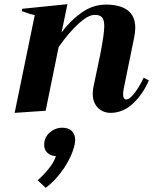

<svg xmlns="http://www.w3.org/2000/svg" viewBox="-20 -529 731 917"><path d="M691 -145Q662 -78 614.5 -34Q567 10 508 10Q472 10 447.5 -14.5Q423 -39 423 -82Q423 -96 426 -112L459 -270Q478 -368 478 -404Q478 -434 467.5 -446Q457 -458 432 -458Q401 -458 354.5 -415.5Q308 -373 260 -304L198 0L50 10L146 -457Q123 -461 84 -476L86 -487L302 -509L274 -374Q316 -431 370 -469Q424 -507 486 -507Q554 -507 590 -479.5Q626 -452 626 -396Q626 -378 621 -351L571 -106Q568 -91 568 -79Q568 -54 583 -54Q600 -54 624.5 -87Q649 -120 666 -158ZM339 139Q339 145 337 159Q325 215 286.5 273Q248 331 198 368L160 332Q188 307 212.5 277Q237 247 247 217Q222 215 206.5 201Q191 187 191 163Q191 127 217.5 104Q244 81 277 81Q308 81 323.5 97Q339 113 339 139Z"/></svg>

Font: Trirong
Style: Bold Italic
Weight: 700
Italic angle: -12°
Designer: Katatrad Team
Foundry: CadsonDemak
Version: Version 1.001